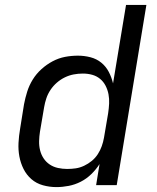

<svg xmlns="http://www.w3.org/2000/svg" viewBox="-20 -755 640 783"><path d="M210 8Q182 8 155 0.5Q128 -7 108 -24.5Q88 -42 76 -66Q64 -90 59 -117Q54 -144 55.5 -172.5Q57 -201 62 -230L78 -330Q83 -356 91 -381.5Q99 -407 113.5 -430.5Q128 -454 149 -473Q170 -492 194.5 -505Q219 -518 245 -523Q271 -528 298 -528Q324 -528 349 -521.5Q374 -515 393 -499.5Q412 -484 423.5 -462Q435 -440 441 -415L494 -735H577L456 0H372L386 -86Q372 -64 352.5 -45Q333 -26 309.5 -14Q286 -2 260.5 3Q235 8 210 8ZM254 -66Q272 -66 289 -68.5Q306 -71 323 -79Q340 -87 354.5 -99Q369 -111 379 -126.5Q389 -142 395 -159Q401 -176 404 -193L421 -293Q424 -313 425 -332.5Q426 -352 422.5 -370.5Q419 -389 410.5 -405.5Q402 -422 388 -433.5Q374 -445 356 -450Q338 -455 318 -455Q299 -455 280.5 -451.5Q262 -448 244.5 -439.5Q227 -431 212 -418Q197 -405 186 -388.5Q175 -372 169 -354Q163 -336 160 -318L143 -218Q140 -199 139.5 -179.5Q139 -160 143.5 -142Q148 -124 158 -109Q168 -94 183 -84Q198 -74 216.5 -70Q235 -66 254 -66Z"/></svg>

Font: Zed Sans Extended
Style: Italic
Weight: 400
Width: 7
Italic angle: -9°
Designer: Belleve Invis
Foundry: Belleve Invis
Version: Version 1.0.0; ttfautohint (v1.8.4)